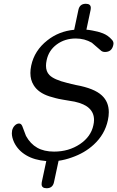

<svg xmlns="http://www.w3.org/2000/svg" viewBox="-20 -857 623 1021"><path d="M521.5 -349.6Q558.6 -315.4 558.6 -260.3Q558.6 -240.2 553.7 -217.8Q537.6 -142.1 478.5 -87.9Q430.7 -43.5 361.3 -19.5Q325.7 -6.8 291.5 -2L267.1 111.8Q260.3 144 228 144Q201.2 144 201.2 122.1Q201.2 117.2 202.1 111.8L226.1 -0.5Q163.1 -5.4 119.6 -31.2Q76.2 -56.6 55.2 -99.6Q43 -126 43 -147.9Q43 -155.8 44.4 -163.1Q47.9 -178.7 58.6 -189.5Q69.3 -200.2 81.5 -200.2Q92.8 -200.2 98.6 -186Q107.4 -163.6 118.2 -134.3Q141.6 -91.8 178.2 -71.3Q214.4 -50.8 267.6 -50.8Q345.7 -50.8 405.3 -90.8Q463.9 -130.4 476.6 -191.4Q480 -206.1 480 -219.2Q480 -256.8 454.1 -281.2Q429.7 -304.7 377 -316.4Q346.7 -321.8 316.4 -326.7Q288.6 -331.5 276.4 -335Q263.7 -337.9 242.2 -344.7Q183.6 -363.8 159.2 -403.8Q141.6 -431.6 141.6 -468.8Q141.6 -487.3 146 -508.3Q163.1 -588.4 231.4 -642.1Q292.5 -690.9 374.5 -698.7L397 -804.7Q403.8 -836.9 436.5 -836.9Q462.9 -836.9 462.9 -814.9Q462.9 -810.5 461.9 -804.7L439.5 -699.2Q455.6 -697.8 470.7 -694.8Q502.4 -689.5 527.3 -679.7Q555.2 -668.5 574.7 -646Q583.5 -637.2 583.5 -625.5Q583.5 -621.6 582.5 -617.7Q574.7 -580.6 538.1 -580.6Q523.4 -580.6 514.2 -590.3L468.3 -629.9Q429.7 -652.3 382.8 -652.3Q324.7 -652.3 281.7 -620.6Q238.8 -588.9 228 -536.6Q224.6 -521 224.6 -507.3Q224.6 -476.6 242.7 -458Q267.1 -433.1 337.4 -416Q339.8 -414.6 360.4 -410.2Q380.4 -405.8 384.3 -404.8Q481.4 -387.2 521.5 -349.6Z"/></svg>

Font: inglobal
Style: Italic
Weight: 400
Italic angle: -12°
Designer: Andrey Kochetov, Denis Davydov, Evgeny Yurtaev
Foundry: inglobal
Version: Version 1.00 September 25, 2014, initial release